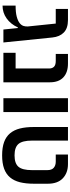

<svg xmlns="http://www.w3.org/2000/svg" viewBox="554 -1202 660 1808"><g transform="rotate(90 884.0 -298.0)"><path d="M244 -136H238Q207 -68 153 -30Q99 8 33 8V-115Q97 -115 136.5 -125.5Q176 -136 197 -152.5Q218 -169 224.5 -190Q231 -211 229 -232L202 -493H64V-608H169Q246 -608 286 -569Q326 -530 333 -461L380 0H258Z M477 -115H625V-430Q625 -460 608.5 -476.5Q592 -493 554 -493H488V-608H579Q662 -608 708.5 -564.5Q755 -521 755 -438V0H477Z M905 -608H1035V0H905Z M1443 12Q1369 12 1318 -6.5Q1267 -25 1235.5 -62.5Q1204 -100 1190 -155.5Q1176 -211 1176 -286V-608H1304V-269Q1304 -179 1335.5 -142Q1367 -105 1443 -105Q1519 -105 1550.5 -142Q1582 -179 1582 -269V-414Q1582 -455 1560 -474Q1538 -493 1502 -493H1435V-608H1525Q1608 -608 1659 -559.5Q1710 -511 1710 -419V-286Q1710 -211 1696 -155.5Q1682 -100 1650.5 -62.5Q1619 -25 1568 -6.5Q1517 12 1443 12Z"/></g></svg>

Font: IBM Plex Sans Hebrew SmBld
Style: Regular
Weight: 600
Designer: Mike Abbink, Paul van der Laan, Pieter van Rosmalen, Yanek Iontef
Foundry: Bold Monday
Version: Version 1.3